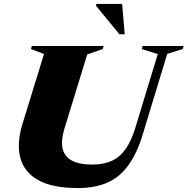

<svg xmlns="http://www.w3.org/2000/svg" viewBox="-20 -938 950 973"><path d="M306 -284.5Q288 -225.5 297.2 -185.2Q306.5 -145 343.8 -124.5Q381 -104 447 -104Q504.5 -104 546 -122.8Q587.5 -141.5 616.8 -183.2Q646 -225 666.5 -292.5L779.5 -664L698.5 -689.5L702.5 -705H910.5L906 -689.5L827.5 -665L704 -259Q674 -159.5 629.5 -99Q585 -38.5 522.5 -11.8Q460 15 375 15Q244.5 15 172.8 -25.8Q101 -66.5 82.5 -140.2Q64 -214 94.5 -312L203 -664.5L137 -689.5L141 -705H505L501 -689.5L422 -662ZM612 -764.5H585L466.5 -909L468 -918H599Z"/></svg>

Font: Newsreader 60pt ExtraBold
Style: Italic
Weight: 800
Italic angle: -17°
Designer: Hugues Gentile
Foundry: Production Type
Version: Version 1.003